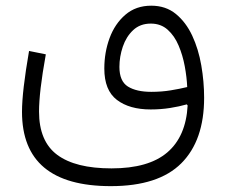

<svg xmlns="http://www.w3.org/2000/svg" viewBox="-20 -404 782 665"><path d="M503.9 -384.3Q554.2 -384.3 589.1 -355.7Q624 -327.1 645.8 -280.5Q667.5 -233.9 677.2 -177.5Q687 -121.1 687 -65.4Q687 82.5 607.9 161.6Q528.8 240.7 363.8 240.7Q56.2 240.7 56.2 -16.6Q56.2 -52.2 62.3 -104.5Q68.4 -156.7 80.6 -227.5L138.7 -215.8Q126.5 -147.9 120.8 -99.4Q115.2 -50.8 115.2 -17.6Q115.2 85.4 178.2 132.3Q241.2 179.2 366.2 179.2Q494.6 179.2 559.3 124Q624 68.8 629.9 -38.6L627 -42.5Q601.6 -35.2 569.1 -30Q536.6 -24.9 502 -24.9Q428.2 -24.9 384.8 -58.1Q341.3 -91.3 341.3 -166.5Q341.3 -222.7 359.6 -272.2Q377.9 -321.8 414.3 -353Q450.7 -384.3 503.9 -384.3ZM628.4 -102.5Q627 -136.2 619.9 -174.6Q612.8 -212.9 598.6 -246.3Q584.5 -279.8 560.8 -301Q537.1 -322.3 502.4 -322.3Q465.3 -322.3 441.2 -299.6Q417 -276.9 405.3 -242.2Q393.6 -207.5 393.6 -172.4Q393.6 -122.6 423.1 -104.2Q452.6 -85.9 503.9 -85.9Q540 -85.9 571.3 -91.1Q602.5 -96.2 628.4 -102.5Z"/></svg>

Font: Estedad-FD Light
Style: Regular
Weight: 300
Designer: Amin Abedi
Version: Version 7.3